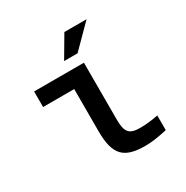

<svg xmlns="http://www.w3.org/2000/svg" viewBox="-159 -811 919 951"><g transform="rotate(-30 300.0 -335.5)"><path d="M426 -81C365 -81 345 -100 345 -174V-500H60V-411H238V-169C238 -33 283 9 403 9C441 9 473 4 529 -8V-92C489 -84 456 -81 426 -81ZM264 -556H341L464 -680H337Z"/></g></svg>

Font: LT Wave Mono Medium
Style: Regular
Weight: 500
Designer: Daniel Lyons
Version: Version 2.5 (Glyphs App)